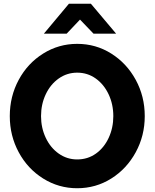

<svg xmlns="http://www.w3.org/2000/svg" viewBox="-20 -987 821 1020"><path d="M32 -370Q32 -475 79.5 -563Q127 -651 209.5 -702.5Q292 -754 390 -754Q489 -754 571 -702.5Q653 -651 701 -563Q749 -475 749 -370Q749 -266 701 -178Q653 -90 571 -38.5Q489 13 390 13Q292 13 209.5 -38.5Q127 -90 79.5 -178Q32 -266 32 -370ZM582 -370Q582 -433 557 -486Q532 -539 488.5 -570Q445 -601 390 -601Q336 -601 292 -570Q248 -539 223 -486Q198 -433 198 -370Q198 -308 223 -255Q248 -202 292 -171Q336 -140 390 -140Q446 -140 489.5 -171Q533 -202 557.5 -255Q582 -308 582 -370ZM213 -808 346 -967H463L597 -808H477L405 -883L334 -808Z"/></svg>

Font: Arvo
Style: Bold
Weight: 700
Designer: Anton Koovit (Cyrillic Expansion: Cyreal)
Foundry: Anton Koovit, Yassin Baggar
Version: Version 3.000